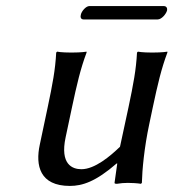

<svg xmlns="http://www.w3.org/2000/svg" viewBox="-20 -602 571 632"><path d="M364 -64H366L357 0C357 2 359 3 365 3C379 1 386 0 401 0C413 0 432 1 444 3L447 0C448 -43 455 -117 471 -192L483 -249C499 -324 511 -376 531 -429V-432C531 -432 516 -429 481 -429C447 -429 434 -432 434 -432L431 -429C428 -372 419 -325 403 -249L375 -119C343 -88 292 -45 248 -45C218 -45 177 -61 196 -150L217 -249C233 -324 245 -376 265 -429V-432C265 -432 250 -429 215 -429C181 -429 168 -432 168 -432L165 -429C162 -372 153 -325 137 -249L111 -126C96 -57 111 10 210 10C251 10 295 -4 364 -64ZM499 -538C512 -538 527 -556 530 -568C531 -574 529 -582 519 -582H274C263 -582 248 -565 246 -553C244 -546 246 -538 255 -538Z"/></svg>

Font: Libertinus Sans
Style: Italic
Weight: 400
Italic angle: -12°
Designer: Philipp H. Poll, Khaled Hosny
Foundry: Caleb Maclennan
Version: Version 7.050;RELEASE